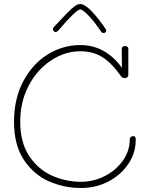

<svg xmlns="http://www.w3.org/2000/svg" viewBox="-20 -937 728 959"><path d="M658 -239Q658 -174 621.5 -119Q585 -64 522.5 -31Q460 2 385 2Q300 2 224 -31.5Q148 -65 99 -139Q50 -213 50 -329Q50 -444 96.5 -531.5Q143 -619 219 -665.5Q295 -712 381 -712Q445 -712 497.5 -682.5Q550 -653 589 -598L588 -692Q588 -699 592.5 -703Q597 -707 604 -707Q612 -707 616.5 -703.5Q621 -700 621 -693V-563Q621 -556 616 -551.5Q611 -547 604 -547Q597 -547 592.5 -549Q588 -551 583 -558Q539 -621 492 -651Q445 -681 381 -681Q305 -681 235.5 -635.5Q166 -590 123.5 -509.5Q81 -429 81 -329Q81 -226 125.5 -158.5Q170 -91 239 -60Q308 -29 385 -29Q447 -29 503 -57.5Q559 -86 593.5 -134.5Q628 -183 628 -239Q628 -247 632.5 -252Q637 -257 644 -257Q652 -257 655 -253.5Q658 -250 658 -239ZM485 -779Q453 -827 423 -858.5Q393 -890 381 -890Q371 -890 342 -862Q313 -834 278 -792Q266 -777 258 -777Q253 -777 248.5 -781.5Q244 -786 244 -791Q244 -797 250 -803L274 -828Q309 -867 336 -892Q363 -917 380 -917Q404 -917 440 -878.5Q476 -840 507 -793Q511 -787 511 -784Q511 -780 507 -776Q503 -772 498 -772Q490 -772 485 -779Z"/></svg>

Font: Mali ExtraLight
Style: Regular
Weight: 275
Version: Version 1.000; ttfautohint (v1.6)